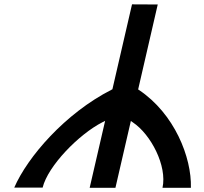

<svg xmlns="http://www.w3.org/2000/svg" viewBox="-20 -874 943 886"><path d="M494.5 -459.9C280.3 -350.7 107.1 -149.8 45.7 -8.2H176.7C201 -108.1 343.6 -254.2 452.7 -310L465.1 -316.3L393.8 -7.5H512.7L583.8 -315.6L593.2 -309.2C676.2 -253.8 752 -108.6 729.9 -7.5H860.9C864.9 -147.8 784.8 -349.8 620.7 -459.2L617.5 -461.3L707.9 -853.3L589.2 -853.9L498.7 -462.1Z"/></svg>

Font: Stormning
Style: LightObl
Weight: 400
Designer: Robert Jablonski, Mew Too
Foundry: Cannot Into Space Fonts
Version: Version 0.90